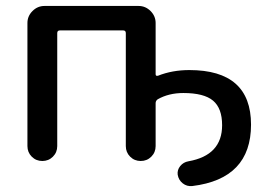

<svg xmlns="http://www.w3.org/2000/svg" viewBox="-20 -540 899 644"><path d="M72 -50V-463Q72 -486 89 -503Q106 -520 129 -520H445Q468 -520 485 -503Q502 -486 502 -463V-291Q502 -284 510 -286Q558 -305 615 -305Q822 -305 822 -122Q822 60 625 84Q607 86 593 75Q579 64 576 46Q574 30 584.5 17Q595 4 612 1Q725 -19 725 -120Q725 -177 694.5 -202.5Q664 -228 595 -228Q546 -228 509 -207Q502 -202 502 -194V-50Q502 -29 487.5 -14.5Q473 0 452 0Q431 0 416.5 -14.5Q402 -29 402 -50V-429Q402 -438 393 -438H181Q172 -438 172 -429V-50Q172 -29 157.5 -14.5Q143 0 122 0Q101 0 86.5 -14.5Q72 -29 72 -50Z"/></svg>

Font: Rounded Mplus 1c Medium
Style: Regular
Weight: 500
Version: Version 1.059.20150529